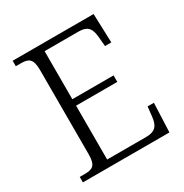

<svg xmlns="http://www.w3.org/2000/svg" viewBox="-165 -845 936 976"><g transform="rotate(-30 303.0 -357.0)"><path d="M43 0H551L558 -170H521L515 -115C510 -66 494 -39 436 -39H208V-355H450V-393H208V-675H407C463 -675 478 -648 482 -599L487 -544H524L518 -714H43V-682H70C117 -682 140 -672 140 -603V-109C140 -41 117 -32 70 -32H43Z"/></g></svg>

Font: Noto Serif Light
Style: Regular
Weight: 300
Designer: Monotype Design Team
Foundry: Monotype Imaging Inc.
Version: Version 2.013